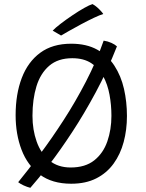

<svg xmlns="http://www.w3.org/2000/svg" viewBox="-20 -874 717 940"><path d="M487.5 -675Q508 -672 525.5 -664Q543 -656 552.5 -647Q506 -528.5 449 -422.5Q392 -316.5 333.2 -227Q274.5 -137.5 221.2 -68.2Q168 1 128.5 45.5Q112.5 41.5 95.8 33.8Q79 26 69 18Q118 -42 176 -119.5Q234 -197 292 -286.8Q350 -376.5 401 -475Q452 -573.5 487.5 -675ZM328.5 25.5Q235 25.5 174.8 -19.5Q114.5 -64.5 85.5 -140.8Q56.5 -217 56.5 -310Q56.5 -413 86.5 -492Q116.5 -571 176.8 -615.5Q237 -660 328.5 -660Q403.5 -660 455.8 -631Q508 -602 540.2 -552.2Q572.5 -502.5 587 -439Q601.5 -375.5 601.5 -306Q601.5 -238.5 585.5 -178.8Q569.5 -119 536.2 -73Q503 -27 451.5 -0.8Q400 25.5 328.5 25.5ZM326 -54Q397.5 -54 441.5 -89Q485.5 -124 505.5 -181.8Q525.5 -239.5 525.5 -307Q525.5 -360 516.2 -410.2Q507 -460.5 485.2 -500.8Q463.5 -541 426.5 -565Q389.5 -589 334 -589Q264 -589 221 -552Q178 -515 158.5 -451.5Q139 -388 139 -307Q139 -238.5 159.5 -180.8Q180 -123 221.5 -88.5Q263 -54 326 -54ZM433 -854Q445 -847.5 456 -837.8Q467 -828 475 -819Q483 -810 485.5 -805.5Q470 -801 440.2 -787Q410.5 -773 377.2 -755.2Q344 -737.5 317 -722Q290 -706.5 279 -700L238 -724Q251 -738 277.5 -758.2Q304 -778.5 334.8 -799.2Q365.5 -820 392.2 -835Q419 -850 433 -854Z"/></svg>

Font: Grandstander Thin Light
Style: Regular
Weight: 300
Version: Version 1.200